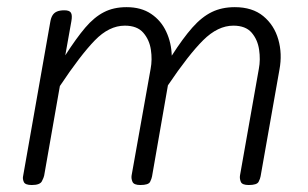

<svg xmlns="http://www.w3.org/2000/svg" viewBox="-20 -530 882 550"><path d="M71 0Q52 0 48.2 -8.8Q44.5 -17.5 46 -24.5L124 -467Q126 -479 130.5 -486.2Q135 -493.5 143.2 -497Q151.5 -500.5 164.5 -500.5Q179 -500.5 183.2 -493.5Q187.5 -486.5 184.5 -469.5L167 -371.5Q198.5 -420.5 224.2 -450.8Q250 -481 277.8 -495.2Q305.5 -509.5 342.5 -509.5Q384.5 -509.5 413 -490.2Q441.5 -471 456.2 -439.2Q471 -407.5 472 -370.5Q504 -420.5 531 -451Q558 -481.5 586.8 -495.5Q615.5 -509.5 652.5 -509.5Q703 -509.5 734.2 -483.8Q765.5 -458 777.2 -417Q789 -376 780.5 -330.5L726.5 -25Q725.5 -18.5 720.8 -9.2Q716 0 692.5 0Q673.5 0 669.8 -9.2Q666 -18.5 667.5 -27.5L721.5 -333Q726.5 -359 722.2 -387.8Q718 -416.5 700.8 -436.5Q683.5 -456.5 648.5 -456.5Q604 -456.5 562 -414.8Q520 -373 461 -285.5L415.5 -24.5Q414.5 -18.5 410 -9.2Q405.5 0 382 0Q363.5 0 359.5 -9.2Q355.5 -18.5 357 -27.5L411.5 -333Q416.5 -359 412.2 -387.5Q408 -416 390.5 -436.2Q373 -456.5 337.5 -456.5Q292.5 -456.5 251.5 -414.2Q210.5 -372 151.5 -283.5L106.5 -27Q105.5 -21.5 100 -10.8Q94.5 0 71 0Z"/></svg>

Font: Edu AU VIC WA NT Pre
Style: Regular
Weight: 400
Designer: Tina and Corey Anderson, Eben Sorkin, Mirko Velimirovic
Foundry: Google for Education
Version: Version 1.001